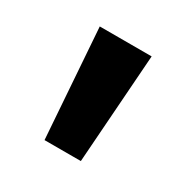

<svg xmlns="http://www.w3.org/2000/svg" viewBox="-80 -933 417 425"><g transform="rotate(30 128.5 -720.5)"><path d="M62.2 -860 82.1 -581H174.9L194.8 -860Z"/></g></svg>

Font: Sztylet
Style: Bd
Weight: 700
Foundry: Cannot Into Space Fonts, PlusOne Fonts
Version: Version 0.12